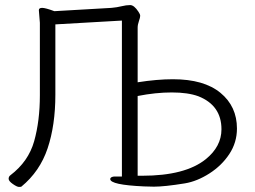

<svg xmlns="http://www.w3.org/2000/svg" viewBox="-20 -728 1003 756"><path d="M64 7Q62 8 54.5 8Q47 8 30.5 -3.5Q14 -15 14 -24Q14 -33 21 -38Q92 -92 114.5 -172Q137 -252 137 -353V-638L133 -688Q133 -697 146 -697Q159 -697 194 -684L419 -697Q441 -699 459 -703.5Q477 -708 492.5 -708Q508 -708 525 -682Q532 -672 532 -665.5Q532 -659 527 -645Q522 -631 522 -619V-404Q598 -416 661 -416Q783 -416 848 -362.5Q913 -309 913 -222Q913 -167 883 -121.5Q853 -76 804.5 -45Q756 -14 708 -6Q628 7 586 7L547 6Q414 0 414 -23Q414 -31 429 -33H460V-647L198 -632V-355Q198 -235 167.5 -144Q137 -53 64 7ZM429 -33ZM522 -36H540Q709 -36 790 -101Q852 -151 852 -219Q852 -313 761 -349Q720 -364 656.5 -364Q593 -364 522 -350Z"/></svg>

Font: LXGW WenKai TC Light
Style: Regular
Weight: 300
Designer: LXGW / Fontworks Inc.
Foundry: LXGW / Fontworks Inc.
Version: Version 1.330